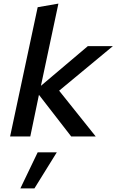

<svg xmlns="http://www.w3.org/2000/svg" viewBox="-20 -757 646 1065"><path d="M36 0 189 -717 304 -737 207 -281 467 -501H606L308 -254L511 0H375L196 -231L148 0ZM93 288 189 88H295L171 288Z"/></svg>

Font: Red Hat Mono Medium
Style: Italic
Weight: 500
Italic angle: -12°
Monospace: yes
Designer: Pentagram, MCKL
Foundry: Pentagram, MCKL
Version: Version 1.023; ttfautohint (v1.8.3)